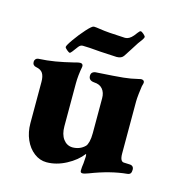

<svg xmlns="http://www.w3.org/2000/svg" viewBox="-100 -721 756 828"><g transform="rotate(15 278.0 -307.5)"><path d="M333 11Q333 -4 336 -22L338 -52Q338 -62 336 -64Q311 -31 267.5 -8Q224 15 180 15Q150 15 124.5 -4.5Q99 -24 84.5 -57Q70 -90 70 -130V-314Q70 -339 61.5 -352.5Q53 -366 31 -370Q24 -371 19.5 -376Q15 -381 15 -389Q15 -396 19 -401Q23 -406 30 -407Q70 -409 105.5 -415Q141 -421 186 -432Q203 -437 210 -437Q224 -437 223 -423Q215 -382 215 -346V-155Q215 -119 230.5 -98Q246 -77 271 -76Q305 -76 327 -98Q333 -104 337 -119.5Q341 -135 341 -158V-314Q341 -339 328 -354.5Q315 -370 290 -371Q265 -373 265 -394Q265 -405 272 -410Q279 -415 290 -415Q373 -420 406.5 -423.5Q440 -427 468 -434Q480 -437 482 -437Q497 -437 497 -425Q497 -422 493 -408Q491 -396 488.5 -373.5Q486 -351 486 -338V-106Q486 -70 504 -70L528 -69Q538 -69 543 -64Q548 -59 548 -50Q548 -39 544 -33.5Q540 -28 530 -27Q456 -20 369 14Q351 21 342 21Q333 21 333 11ZM132 -487Q132 -494 152.5 -523Q173 -552 196 -577.5Q219 -603 227 -603Q236 -603 254.5 -600Q273 -597 299 -595Q361 -591 369 -591Q387 -591 404 -611Q409 -617 416 -626.5Q423 -636 427 -636Q432 -636 441 -628Q450 -620 450 -616Q450 -612 442 -600.5Q434 -589 429 -583Q429 -583 408 -550L386 -516Q377 -502 355 -502Q345 -502 281 -506Q226 -511 202 -511Q191 -511 183 -500Q172 -485 165 -476Q158 -467 155 -467Q151 -467 141.5 -475Q132 -483 132 -487Z"/></g></svg>

Font: EB Garamond ExtraBold
Style: Regular
Weight: 800
Designer: Georg Duffner and Octavio Pardo
Foundry: Georg Duffner
Version: Version 1.000